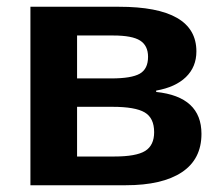

<svg xmlns="http://www.w3.org/2000/svg" viewBox="-20 -548 655 568"><path d="M70 -528H332Q561 -528 561 -396Q561 -350 530 -320Q499 -290 442 -280V-276Q576 -262 576 -152Q576 -77 518 -38.5Q460 0 352 0H70ZM208 -232V-85H318Q383 -85 409.5 -101.5Q436 -118 436 -157Q436 -199 408 -215.5Q380 -232 313 -232ZM315 -443H208V-316H309Q369 -316 393.5 -330Q418 -344 418 -380Q418 -413 394.5 -428Q371 -443 315 -443Z"/></svg>

Font: Libra Sans
Style: Bold
Weight: 700
Foundry: Context Ltd
Version: Version 1.000